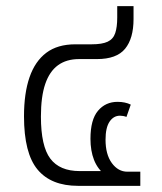

<svg xmlns="http://www.w3.org/2000/svg" viewBox="-20 -604 528 624"><path d="M234 0Q146 0 102 -53Q58 -106 58 -226Q58 -301 76 -353Q94 -405 130.5 -432.5Q167 -460 225 -460H278Q312 -460 330 -468.5Q348 -477 354.5 -496.5Q361 -516 361 -547V-584H414V-542Q414 -479 386.5 -445.5Q359 -412 295 -412H237Q196 -412 168.5 -392Q141 -372 127 -331Q113 -290 113 -225Q113 -129 143.5 -88.5Q174 -48 239 -48H330L322 -35Q297 -55 285.5 -84.5Q274 -114 274 -153Q274 -215 298.5 -244Q323 -273 362 -273Q387 -273 405 -264L391 -224Q386 -226 380.5 -227Q375 -228 370 -228Q349 -228 336 -208.5Q323 -189 323 -150Q323 -102 343.5 -74Q364 -46 394 -46H436V0Z"/></svg>

Font: Noto Sans Thai SemiCondensed Light
Style: Regular
Weight: 300
Width: 4
Designer: Monotype Design Team
Foundry: Monotype Imaging Inc.
Version: Version 2.001